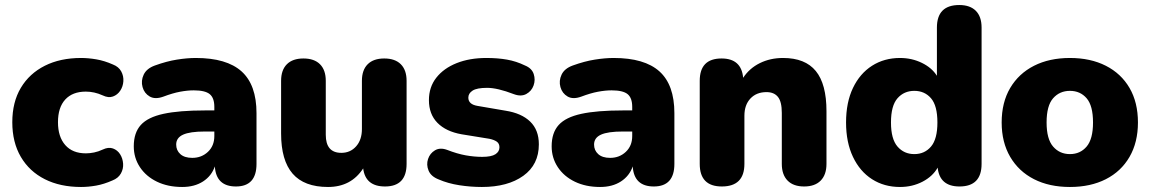

<svg xmlns="http://www.w3.org/2000/svg" viewBox="-20 -734 4584 765"><path d="M303 11Q220 11 158.5 -20Q97 -51 63 -109Q29 -167 29 -247Q29 -327 63 -384Q97 -441 158.5 -472Q220 -503 303 -503Q332 -503 364 -497.5Q396 -492 430 -477Q453 -468 463 -449.5Q473 -431 471.5 -410Q470 -389 459 -372.5Q448 -356 430 -349.5Q412 -343 389 -354Q356 -369 322 -369Q269 -369 240 -337.5Q211 -306 211 -247Q211 -189 240 -156Q269 -123 322 -123Q338 -123 355 -126.5Q372 -130 389 -138Q412 -149 430 -142.5Q448 -136 458.5 -119.5Q469 -103 470.5 -82Q472 -61 461.5 -42.5Q451 -24 428 -15Q394 0 363 5.5Q332 11 303 11Z M706 11Q649 11 605.5 -10Q562 -31 537.5 -68Q513 -105 513 -151Q513 -205 541 -236Q569 -267 631.5 -280.5Q694 -294 796 -294H834V-308Q834 -344 815.5 -359Q797 -374 752 -374Q727 -374 697.5 -368.5Q668 -363 631 -349Q598 -337 576.5 -349.5Q555 -362 548 -387Q541 -412 552.5 -436.5Q564 -461 597 -473Q644 -490 685 -496.5Q726 -503 760 -503Q883 -503 942.5 -449.5Q1002 -396 1002 -283V-81Q1002 9 920 9Q841 9 836 -71Q823 -33 789 -11Q755 11 706 11ZM834 -210H796Q737 -210 709.5 -197.5Q682 -185 682 -158Q682 -135 698.5 -120Q715 -105 746 -105Q783 -105 808.5 -129Q834 -153 834 -192Z M1287 11Q1192 11 1146 -42Q1100 -95 1100 -202V-412Q1100 -455 1123 -478Q1146 -501 1189 -501Q1232 -501 1255 -478Q1278 -455 1278 -412V-197Q1278 -125 1340 -125Q1376 -125 1399 -151Q1422 -177 1422 -220V-412Q1422 -455 1445 -478Q1468 -501 1511 -501Q1554 -501 1577 -478Q1600 -455 1600 -412V-81Q1600 9 1514 9Q1436 9 1427 -63Q1379 11 1287 11Z M1900 11Q1855 11 1810 4Q1765 -3 1728 -19Q1697 -31 1687.5 -54.5Q1678 -78 1685.5 -100.5Q1693 -123 1713 -135Q1733 -147 1761 -137Q1802 -121 1836 -115Q1870 -109 1901 -109Q1938 -109 1954 -119.5Q1970 -130 1970 -147Q1970 -162 1959.5 -169.5Q1949 -177 1930 -181L1819 -199Q1757 -210 1723 -244.5Q1689 -279 1689 -335Q1689 -387 1718.5 -424.5Q1748 -462 1799.5 -482.5Q1851 -503 1918 -503Q1963 -503 2000 -496.5Q2037 -490 2072 -473Q2099 -462 2106.5 -439Q2114 -416 2106 -393.5Q2098 -371 2077 -359.5Q2056 -348 2027 -359Q1962 -384 1921 -384Q1880 -384 1863 -373Q1846 -362 1846 -345Q1846 -318 1883 -312L1994 -293Q2058 -283 2092.5 -249.5Q2127 -216 2127 -159Q2127 -78 2065 -33.5Q2003 11 1900 11Z M2371 11Q2314 11 2270.5 -10Q2227 -31 2202.5 -68Q2178 -105 2178 -151Q2178 -205 2206 -236Q2234 -267 2296.5 -280.5Q2359 -294 2461 -294H2499V-308Q2499 -344 2480.5 -359Q2462 -374 2417 -374Q2392 -374 2362.5 -368.5Q2333 -363 2296 -349Q2263 -337 2241.5 -349.5Q2220 -362 2213 -387Q2206 -412 2217.5 -436.5Q2229 -461 2262 -473Q2309 -490 2350 -496.5Q2391 -503 2425 -503Q2548 -503 2607.5 -449.5Q2667 -396 2667 -283V-81Q2667 9 2585 9Q2506 9 2501 -71Q2488 -33 2454 -11Q2420 11 2371 11ZM2499 -210H2461Q2402 -210 2374.5 -197.5Q2347 -185 2347 -158Q2347 -135 2363.5 -120Q2380 -105 2411 -105Q2448 -105 2473.5 -129Q2499 -153 2499 -192Z M2856 9Q2768 9 2768 -81V-412Q2768 -501 2855 -501Q2934 -501 2941 -424Q2966 -462 3007.5 -482.5Q3049 -503 3100 -503Q3188 -503 3230.5 -451Q3273 -399 3273 -291V-81Q3273 -38 3250 -14.5Q3227 9 3184 9Q3141 9 3118 -14.5Q3095 -38 3095 -81V-284Q3095 -329 3079.5 -348Q3064 -367 3034 -367Q2994 -367 2970 -341.5Q2946 -316 2946 -273V-81Q2946 9 2856 9Z M3623 -120Q3664 -120 3689.5 -150Q3715 -180 3715 -246Q3715 -313 3689.5 -342.5Q3664 -372 3623 -372Q3582 -372 3556 -342.5Q3530 -313 3530 -246Q3530 -180 3556 -150Q3582 -120 3623 -120ZM3566 11Q3503 11 3454.5 -20Q3406 -51 3378.5 -109Q3351 -167 3351 -246Q3351 -326 3378.5 -383.5Q3406 -441 3454.5 -472Q3503 -503 3566 -503Q3613 -503 3653 -483.5Q3693 -464 3713 -432V-624Q3713 -714 3802 -714Q3845 -714 3868 -691Q3891 -668 3891 -624V-81Q3891 9 3803 9Q3724 9 3716 -66Q3696 -31 3655.5 -10Q3615 11 3566 11Z M4243 11Q4161 11 4100 -20Q4039 -51 4005 -109Q3971 -167 3971 -246Q3971 -326 4005 -383.5Q4039 -441 4100 -472Q4161 -503 4243 -503Q4325 -503 4386 -472Q4447 -441 4480.5 -383.5Q4514 -326 4514 -246Q4514 -167 4480.5 -109Q4447 -51 4386 -20Q4325 11 4243 11ZM4243 -120Q4284 -120 4309.5 -150Q4335 -180 4335 -246Q4335 -313 4309.5 -342.5Q4284 -372 4243 -372Q4202 -372 4176 -342.5Q4150 -313 4150 -246Q4150 -180 4176 -150Q4202 -120 4243 -120Z"/></svg>

Font: Chiron GoRound TC H
Style: Regular
Weight: 900
Designer: Ryoko NISHIZUKA 西塚涼子 (kana, bopomofo & ideographs); Paul D. Hunt (Latin, Greek & Cyrillic); Sandoll Communications 산돌커뮤니
Foundry: Adobe
Version: Version 1.000;hotconv 1.1.1;makeotfexe 2.6.0